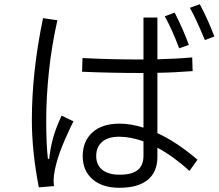

<svg xmlns="http://www.w3.org/2000/svg" viewBox="-20 -861 1040 910"><path d="M927 -841Q965 -770 996 -688L951 -671Q908 -775 880 -824ZM829 -632Q800 -712 761 -784L808 -801Q851 -716 875 -648ZM726 -230Q818 -188 916 -104L878 -51Q805 -118 726 -161V-117Q726 -46 680 -8.5Q634 29 546 29Q465 29 418.5 -11.5Q372 -52 372 -121Q372 -191 417.5 -233Q463 -275 547 -275Q600 -275 660 -256V-515H657Q505 -515 369 -521L371 -586Q496 -579 659 -579H660V-778H726V-580Q815 -582 891 -589L893 -524Q804 -517 726 -516ZM213 -108Q218 -155 230.5 -203Q243 -251 272 -313L328 -286Q284 -196 263.5 -139Q243 -82 236 -32Q234 -14 234 -7Q234 3 236 21L164 27Q131 -144 131 -291Q131 -522 184 -775L252 -765Q225 -646 212 -523Q199 -400 199 -290Q199 -177 207 -108ZM660 -191Q599 -213 545 -213Q492 -213 464 -188.5Q436 -164 436 -122Q436 -79 465 -56Q494 -33 547 -33Q605 -33 632.5 -55Q660 -77 660 -123Z"/></svg>

Font: IBM Plex Sans SC
Style: Regular
Weight: 400
Designer: Mike Abbink; Paul van der Laan; Pieter van Rosmalen; Eunyou Noh; Wujin Sim; Chorong Kim; Dohee Lee; Yejin We; Jinhee Kim
Foundry: Sandoll Inc.
Version: Version 1.000